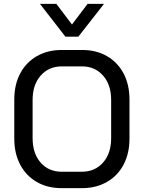

<svg xmlns="http://www.w3.org/2000/svg" viewBox="-20 -967 745 995"><path d="M54 -249V-451Q54 -528 84.5 -586Q115 -644 171 -676Q227 -708 300 -708H406Q479 -708 534.5 -676Q590 -644 620.5 -586Q651 -528 651 -451V-249Q651 -172 620.5 -114Q590 -56 534 -24Q478 8 406 8H299Q226 8 170.5 -24Q115 -56 84.5 -114Q54 -172 54 -249ZM404 -77Q472 -77 514 -124.5Q556 -172 556 -251V-449Q556 -528 514 -575.5Q472 -623 404 -623H301Q233 -623 191 -575.5Q149 -528 149 -449V-251Q149 -172 190.5 -124.5Q232 -77 300 -77ZM187 -947H272L353 -840L434 -947H519L386 -777H319Z"/></svg>

Font: Bai Jamjuree Medium
Style: Regular
Weight: 500
Version: Version 1.000; ttfautohint (v1.6)